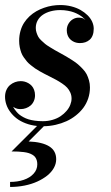

<svg xmlns="http://www.w3.org/2000/svg" viewBox="-20 -489 442 762"><path d="M26 112 127.1 10.9Q102.8 8.4 81.8 0.4Q60.8 -7.6 45.9 -19.1Q31.1 -30.6 20.6 -44.9Q10.1 -59.1 5.1 -74.4Q0 -89.6 0 -105Q0 -119.8 5.4 -131.9Q10.9 -144 19.8 -151.5Q28.8 -159 39.6 -163Q50.5 -167 62 -167Q69.8 -167 77.5 -165.1Q85.2 -163.1 92.8 -158.8Q100.4 -154.4 106.1 -148.1Q111.9 -141.8 115.4 -132.1Q119 -122.5 119 -111Q119 -98.2 114.2 -87.7Q109.4 -77.1 101.4 -70.3Q93.4 -63.5 83.2 -59.8Q73 -56 62 -56Q54.8 -56 49.1 -57.3Q43.4 -58.6 40.6 -60.1Q37.9 -61.6 35.4 -63.2Q33 -64.8 32 -65Q35.2 -59.4 38.1 -55.1Q40.9 -50.9 46.3 -44.6Q51.8 -38.2 57.7 -33.6Q63.6 -29 72.9 -23.9Q82.2 -18.8 92.9 -15.5Q103.5 -12.2 118.2 -10.1Q133 -8 150 -8Q170.2 -8 188.6 -13.4Q207 -18.8 220.5 -27.9Q234 -37 243.9 -48.6Q253.9 -60.1 258.9 -72.9Q264 -85.6 264 -98Q264 -110.6 259 -121.8Q254 -132.9 246.6 -141Q239.2 -149.1 226.6 -157.6Q213.9 -166.1 203.1 -172Q192.2 -177.9 175.9 -186.1Q163.1 -192.5 156.6 -195.9Q150 -199.2 138 -206Q126 -212.8 119.3 -217.5Q112.6 -222.2 102.7 -230.1Q92.8 -237.9 87.1 -244.7Q81.4 -251.5 74.6 -261Q67.9 -270.5 64.4 -280.1Q60.9 -289.8 58.4 -301.8Q56 -313.9 56 -327Q56 -347.6 61.2 -366Q66.4 -384.4 75.5 -398.5Q84.6 -412.6 97.2 -424.4Q109.8 -436.1 124.2 -444.3Q138.6 -452.5 154.8 -458.1Q170.9 -463.8 187 -466.4Q203.1 -469 219 -469Q241.8 -469 262.7 -463.8Q283.6 -458.5 299.6 -449.4Q315.6 -440.2 327.6 -428.4Q339.5 -416.6 345.8 -402.8Q352 -389 352 -375Q352 -360.1 347.7 -348.9Q343.4 -337.6 335.7 -331.1Q328 -324.5 318.3 -321.2Q308.6 -318 297 -318Q289.4 -318 282 -319.9Q274.6 -321.8 267.9 -325.9Q261.1 -330 256.1 -335.9Q251 -341.8 248 -350.3Q245 -358.9 245 -369Q245 -383.4 252 -395.1Q259 -406.8 269.7 -412.9Q280.4 -419 292 -419Q299.2 -419 304.5 -417.7Q309.8 -416.4 311.9 -414.9Q314.1 -413.4 316.1 -411.8Q318 -410.2 319 -410Q314.4 -415.2 308.4 -420.2Q302.5 -425.2 293.2 -430.6Q284 -436 273.5 -439.9Q263 -443.9 248.8 -446.4Q234.5 -449 219 -449Q199 -449 181.5 -444.3Q164 -439.6 150.7 -430.8Q137.4 -422 129.7 -408.4Q122 -394.8 122 -378Q122 -368.2 125.1 -359.1Q128.2 -349.9 132 -342.9Q135.8 -336 144.6 -327.8Q153.4 -319.6 159 -314.9Q164.6 -310.1 177.7 -302.1Q190.8 -294 196.7 -290.6Q202.6 -287.2 218 -278.8Q234.5 -269.6 243 -264.8Q251.5 -259.9 266.3 -250.4Q281.1 -241 289.2 -233.9Q297.4 -226.9 307.9 -215.9Q318.4 -205 323.8 -194.6Q329.1 -184.1 333.1 -170.5Q337 -156.9 337 -142Q337 -119.2 330.1 -98.5Q323.1 -77.8 310.8 -61.1Q298.4 -44.5 281.2 -30.9Q264.1 -17.2 243.9 -8Q223.6 1.2 200.7 6.4Q177.8 11.6 154 12L93.6 72.4Q147.4 74.6 175.2 91.8Q203 109 203 143Q203 160.8 193.8 177.4Q184.5 194.1 167.6 207.7Q150.6 221.2 128.1 231.5Q105.6 241.8 77.7 247.4Q49.8 253 20 253V233Q49.8 233 74.1 224.8Q98.5 216.6 113.2 200.5Q128 184.4 128 163Q128 153.9 125.7 146.6Q123.4 139.4 119.2 134.1Q115 128.8 108.2 124.9Q101.5 121 93.5 118.5Q85.5 116 74.6 114.6Q63.6 113.1 52.2 112.6Q40.8 112 26 112Z"/></svg>

Font: Bodoni* 11
Style: Italic
Weight: 400
Italic angle: -13°
Version: Version 1.002